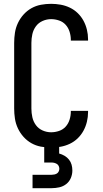

<svg xmlns="http://www.w3.org/2000/svg" viewBox="-20 -763 540 1003"><path d="M247 8Q220 8 193.5 3Q167 -2 144 -15Q121 -28 103 -48Q85 -68 73.5 -92.5Q62 -117 58 -143.5Q54 -170 54 -196V-539Q54 -565 58 -591.5Q62 -618 73.5 -642.5Q85 -667 103 -687Q121 -707 144 -720Q167 -733 193.5 -738Q220 -743 247 -743Q272 -743 297 -738.5Q322 -734 345 -723Q368 -712 386 -694.5Q404 -677 416 -655Q428 -633 434 -608Q440 -583 440 -558V-551H350V-555Q350 -576 343.5 -597Q337 -618 323 -633.5Q309 -649 288.5 -656Q268 -663 247 -663Q224 -663 202.5 -653.5Q181 -644 167.5 -625.5Q154 -607 149 -584.5Q144 -562 144 -539V-196Q144 -173 149 -150.5Q154 -128 167.5 -109.5Q181 -91 202.5 -81.5Q224 -72 247 -72Q268 -72 288.5 -79Q309 -86 323 -101.5Q337 -117 343.5 -138Q350 -159 350 -180V-184H440V-177Q440 -152 434 -127Q428 -102 416 -80Q404 -58 386 -40.5Q368 -23 345 -12Q322 -1 297 3.5Q272 8 247 8ZM150 220V150H250Q257 150 264 148.5Q271 147 277 143.5Q283 140 286.5 133Q290 126 290 119Q290 112 287 105Q284 98 278 94Q272 90 264.5 88Q257 86 250 86H211V-72H289V39Q304 43 317.5 51Q331 59 340.5 71Q350 83 354 97.5Q358 112 358 128Q358 148 350 167Q342 186 326 198.5Q310 211 290 215.5Q270 220 250 220Z"/></svg>

Font: Iosevka Term Curly Medium
Style: Regular
Weight: 500
Designer: Belleve Invis
Foundry: Belleve Invis
Version: Version 32.3.0